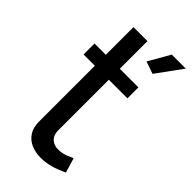

<svg xmlns="http://www.w3.org/2000/svg" viewBox="-232 -789 854 854"><g transform="rotate(45 195.5 -361.5)"><path d="M341 -26Q330 -21 311 -13Q292 -5 267 1Q242 7 214 7Q182 7 155 -4.5Q128 -16 112 -40.5Q96 -65 96 -102V-453H25V-522H96V-696H184V-522H301V-453H184V-129Q186 -101 203 -87.5Q220 -74 243 -74Q269 -74 291 -83Q313 -92 320 -96ZM303 -609 245 -629 303 -730H391Z"/></g></svg>

Font: Raleway Thin Medium
Style: Regular
Weight: 500
Version: Version 4.026